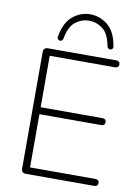

<svg xmlns="http://www.w3.org/2000/svg" viewBox="-100 -997 769 1062"><g transform="rotate(10 285.0 -465.5)"><path d="M121 0Q109 0 102.5 -6.5Q96 -13 96 -25V-680Q96 -692 102.5 -698.5Q109 -705 121 -705H505Q515 -705 520.5 -700Q526 -695 526 -686Q526 -676 520.5 -671Q515 -666 505 -666H138V-377H485Q495 -377 500.5 -372Q506 -367 506 -358Q506 -348 500.5 -343Q495 -338 485 -338H138V-39H505Q515 -39 520.5 -34Q526 -29 526 -20Q526 -10 520.5 -5Q515 0 505 0ZM180 -758Q173 -758 168 -763.5Q163 -769 164 -778Q178 -859 222 -895Q266 -931 320 -931Q374 -931 418.5 -895Q463 -859 476 -778Q478 -769 472.5 -763.5Q467 -758 460 -758Q457 -758 453 -760Q449 -762 446.5 -766Q444 -770 443 -775Q431 -842 396.5 -868.5Q362 -895 320 -895Q278 -895 243.5 -868.5Q209 -842 197 -775Q196 -770 193.5 -766Q191 -762 187.5 -760Q184 -758 180 -758Z"/></g></svg>

Font: Nunito ExtraLight
Style: Regular
Weight: 200
Designer: Vernon Adams
Foundry: Vernon Adams
Version: Version 3.602;April 4, 2023;FontCreator 14.0.0.2856 64-bit